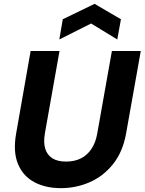

<svg xmlns="http://www.w3.org/2000/svg" viewBox="-20 -965 751 997"><path d="M296 12Q216 12 157.5 -19.5Q99 -51 73 -114.5Q47 -178 64 -273L139 -700H289L213 -272Q205 -225 215 -192.5Q225 -160 252 -143Q279 -126 323 -126Q367 -126 400 -142.5Q433 -159 455 -192Q477 -225 485 -272L561 -700H711L635 -273Q618 -177 567.5 -113.5Q517 -50 446 -19Q375 12 296 12ZM288 -760 306 -865 471 -945 608 -865 589 -760 453 -843Z"/></svg>

Font: DM Sans 10pt Black
Style: Italic
Weight: 900
Italic angle: -10°
Version: Version 4.004;gftools[0.9.30]